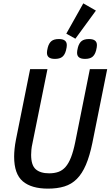

<svg xmlns="http://www.w3.org/2000/svg" viewBox="-20 -1109 657 1141"><path d="M262 -698 173 -258Q168 -236 166.5 -219Q165 -202 165 -189Q165 -127 192.5 -103Q220 -79 272 -79Q303 -79 327 -87.5Q351 -96 369.5 -117Q388 -138 402 -174Q416 -210 427 -264L514 -698H617L529 -260Q513 -182 490.5 -129.5Q468 -77 436.5 -45.5Q405 -14 362.5 -1Q320 12 265 12Q167 12 115.5 -31.5Q64 -75 64 -178Q64 -198 66.5 -224Q69 -250 75 -280L159 -698ZM428 -879 374 -909 475 -1089 550 -1046ZM306 -759Q259 -759 259 -795Q259 -801 260 -808Q261 -815 264 -827Q271 -853 286 -865Q301 -877 330 -877Q377 -877 377 -841Q377 -835 376 -828Q375 -821 372 -809Q365 -783 350 -771Q335 -759 306 -759ZM485 -759Q438 -759 438 -795Q438 -801 439 -808Q440 -815 443 -827Q450 -853 465 -865Q480 -877 509 -877Q556 -877 556 -841Q556 -835 555 -828Q554 -821 551 -809Q544 -783 529 -771Q514 -759 485 -759Z"/></svg>

Font: IBM Plex Sans Condensed Medium
Style: Italic
Weight: 500
Width: 3
Italic angle: -11°
Designer: Mike Abbink, Paul van der Laan, Pieter van Rosmalen
Foundry: Bold Monday
Version: Version 1.3